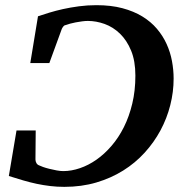

<svg xmlns="http://www.w3.org/2000/svg" viewBox="-20 -707 712 743"><path d="M651.9 -402.8Q651.9 -351.1 638.9 -300Q626 -249 601.1 -202.6Q576.2 -156.2 539.8 -116.2Q503.4 -76.2 456.5 -46.9Q409.7 -17.6 352.5 -0.7Q295.4 16.1 229 16.1Q200.2 16.1 174.1 12.9Q147.9 9.8 122.3 4.4Q96.7 -1 70.1 -8.8Q43.5 -16.6 14.2 -25.9L43.9 -202.1H118.2L117.2 -89.8Q117.2 -83 120.8 -76.2Q124.5 -69.3 131.8 -66.9Q136.2 -64.5 146.7 -60.8Q157.2 -57.1 170.9 -53.7Q184.6 -50.3 199 -47.6Q213.4 -44.9 225.1 -44.9Q256.3 -44.9 289.3 -56.2Q322.3 -67.4 353.3 -89.1Q384.3 -110.8 411.6 -142.6Q439 -174.3 459.5 -215.3Q480 -256.3 491.9 -306.2Q503.9 -356 503.9 -414.1Q503.9 -471.2 487.3 -511.2Q470.7 -551.3 444.1 -576.9Q417.5 -602.5 384.8 -614.3Q352.1 -626 319.8 -626Q309.6 -626 297.1 -624.3Q284.7 -622.6 272.9 -620.4Q261.2 -618.2 251.5 -615.5Q241.7 -612.8 236.8 -610.8Q229.5 -609.9 225.6 -605.2Q221.7 -600.6 219.2 -595.2L170.9 -462.9H97.2L127 -644Q146 -650.4 170.7 -658Q195.3 -665.5 223.9 -671.9Q252.4 -678.2 285.2 -682.6Q317.9 -687 353 -687Q409.7 -687 453.6 -675.3Q497.6 -663.6 530.8 -643.3Q564 -623 587.2 -595.7Q610.4 -568.4 624.8 -536.6Q639.2 -504.9 645.5 -470.7Q651.9 -436.5 651.9 -402.8Z"/></svg>

Font: Charis SIL Phon
Style: Bold Italic
Weight: 700
Italic angle: -11°
Foundry: SIL International
Version: Version 5.000